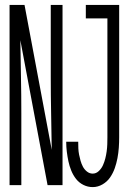

<svg xmlns="http://www.w3.org/2000/svg" viewBox="-20 -755 540 783"><path d="M19 0V-735H80L191 -144Q190 -218 188.5 -292.5Q187 -367 187 -441V-735H235V0H174L106 -362L63 -591Q64 -517 65.5 -442.5Q67 -368 67 -294V0ZM358 8Q338 8 320 -1Q302 -10 290 -25.5Q278 -41 270.5 -59.5Q263 -78 259 -97Q255 -116 252.5 -136Q250 -156 250 -176Q250 -176 250 -176.5Q250 -177 250 -177H299Q299 -177 299 -176.5Q299 -176 299 -176Q299 -163 299.5 -150Q300 -137 302.5 -124.5Q305 -112 308.5 -99.5Q312 -87 318 -75.5Q324 -64 334.5 -55.5Q345 -47 358 -47Q372 -47 383 -57.5Q394 -68 400 -81.5Q406 -95 409.5 -109Q413 -123 415 -137.5Q417 -152 417.5 -166.5Q418 -181 418 -195V-680H330V-735H466V-195Q466 -174 464.5 -152.5Q463 -131 459 -110Q455 -89 448 -69Q441 -49 429 -31.5Q417 -14 398 -3Q379 8 358 8Z"/></svg>

Font: Iosevka Term Light
Style: Regular
Weight: 300
Monospace: yes
Designer: Belleve Invis
Foundry: Belleve Invis
Version: Version 9.0.1; ttfautohint (v1.8.3)